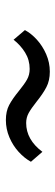

<svg xmlns="http://www.w3.org/2000/svg" viewBox="224 -624 197 686"><g transform="rotate(90 323.0 -281.5)"><path d="M88 -271.5Q100 -294 122.2 -314.2Q144.5 -334.5 174.2 -347.5Q204 -360.5 236.5 -360.5Q268.5 -360.5 292 -348.2Q315.5 -336 344 -313Q368 -294 384.2 -285Q400.5 -276 420 -276Q479.5 -276 523 -334L558.5 -293Q545.5 -269.5 523 -249Q500.5 -228.5 471 -216Q441.5 -203.5 409.5 -203.5Q378 -203.5 355.8 -215.2Q333.5 -227 305.5 -250Q281.5 -269.5 264.8 -279Q248 -288.5 227 -288.5Q194.5 -288.5 168.2 -272.2Q142 -256 122.5 -231Z"/></g></svg>

Font: Merriweather 12pt
Style: Regular
Weight: 400
Designer: Eben Sorkin
Foundry: Eben Sorkin
Version: Version 2.100